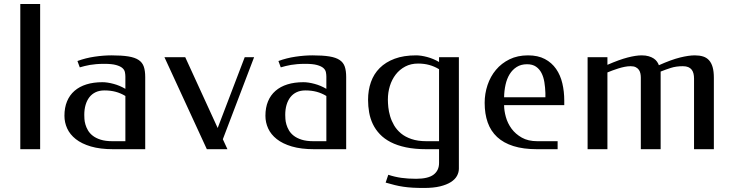

<svg xmlns="http://www.w3.org/2000/svg" viewBox="-20 -746 3670 960"><path d="M81.5 -726.1H180.7V0H81.5Z M502 -426.8Q478.5 -426.8 461.2 -425.3Q443.8 -423.8 429.7 -421.4Q415.5 -418.9 403.3 -415.8Q391.1 -412.6 378.9 -409.2L367.2 -440.9Q408.2 -456.1 452.9 -462.6Q497.6 -469.2 537.6 -469.2Q588.9 -469.2 621.8 -463.9Q654.8 -458.5 673.3 -446Q691.9 -433.6 699 -412.8Q706.1 -392.1 706.1 -360.8V0H545.9Q480.5 0 434.3 -13.7Q388.2 -27.3 358.9 -50.5Q329.6 -73.7 315.9 -103.8Q302.2 -133.8 302.2 -167Q302.2 -208 315.2 -239.3Q328.1 -270.5 352.5 -291.7Q377 -313 412.1 -324Q447.3 -335 492.2 -335Q516.6 -335 547.6 -326.7Q578.6 -318.4 606.9 -301.8V-362.8Q606.9 -374 604.5 -385.5Q602.1 -397 591.8 -406Q581.5 -415 560.3 -420.9Q539.1 -426.8 502 -426.8ZM606.9 -40V-266.1Q583.5 -280.3 558.1 -287.1Q532.7 -293.9 502 -293.9Q477.5 -293.9 458.7 -285.2Q439.9 -276.4 427.2 -260.3Q414.6 -244.1 408 -221.7Q401.4 -199.2 401.4 -171.9Q401.4 -164.1 402.1 -151.4Q402.8 -138.7 407 -124Q411.1 -109.4 419.7 -94.5Q428.2 -79.6 443.8 -67.4Q459.5 -55.2 483.4 -47.6Q507.3 -40 542 -40Z M1068.4 -106 1203.6 -460H1250.5L1094.2 -49.8L1117.2 0H1014.2L802.2 -460H906.2Z M1506.8 -426.8Q1483.4 -426.8 1466.1 -425.3Q1448.7 -423.8 1434.6 -421.4Q1420.4 -418.9 1408.2 -415.8Q1396 -412.6 1383.8 -409.2L1372.1 -440.9Q1413.1 -456.1 1457.8 -462.6Q1502.4 -469.2 1542.5 -469.2Q1593.8 -469.2 1626.7 -463.9Q1659.7 -458.5 1678.2 -446Q1696.8 -433.6 1703.9 -412.8Q1710.9 -392.1 1710.9 -360.8V0H1550.8Q1485.4 0 1439.2 -13.7Q1393.1 -27.3 1363.8 -50.5Q1334.5 -73.7 1320.8 -103.8Q1307.1 -133.8 1307.1 -167Q1307.1 -208 1320.1 -239.3Q1333 -270.5 1357.4 -291.7Q1381.8 -313 1417 -324Q1452.1 -335 1497.1 -335Q1521.5 -335 1552.5 -326.7Q1583.5 -318.4 1611.8 -301.8V-362.8Q1611.8 -374 1609.4 -385.5Q1606.9 -397 1596.7 -406Q1586.4 -415 1565.2 -420.9Q1543.9 -426.8 1506.8 -426.8ZM1611.8 -40V-266.1Q1588.4 -280.3 1563 -287.1Q1537.6 -293.9 1506.8 -293.9Q1482.4 -293.9 1463.6 -285.2Q1444.8 -276.4 1432.1 -260.3Q1419.4 -244.1 1412.8 -221.7Q1406.2 -199.2 1406.2 -171.9Q1406.2 -164.1 1407 -151.4Q1407.7 -138.7 1411.9 -124Q1416 -109.4 1424.6 -94.5Q1433.1 -79.6 1448.7 -67.4Q1464.4 -55.2 1488.3 -47.6Q1512.2 -40 1546.9 -40Z M2112.3 0Q2054.2 0 2010 -9.3Q1965.8 -18.6 1933.3 -35.4Q1900.9 -52.2 1879.2 -75.2Q1857.4 -98.1 1844.2 -125.7Q1831.1 -153.3 1825.7 -184.1Q1820.3 -214.8 1820.3 -247.1Q1820.3 -294.9 1834.7 -335.7Q1849.1 -376.5 1878.7 -406Q1908.2 -435.5 1953.4 -452.4Q1998.5 -469.2 2060.5 -469.2Q2085 -469.2 2116 -460.9Q2147 -452.6 2175.3 -436V-460H2274.4V97.2Q2274.4 115.7 2264.9 133.3Q2255.4 150.9 2234.4 164.3Q2213.4 177.7 2180.4 185.8Q2147.5 193.8 2100.6 193.8Q2067.9 193.8 2043 192.4Q2018.1 190.9 1996.6 187.7Q1975.1 184.6 1954.1 179.4Q1933.1 174.3 1908.2 167L1921.4 127.9Q1954.1 138.7 1987.1 143.3Q2020 147.9 2060.5 147.9Q2120.6 147.9 2147.9 127.2Q2175.3 106.4 2175.3 68.8V0ZM1919.4 -248Q1919.4 -231.4 1921.6 -209.7Q1923.8 -188 1930.7 -164.8Q1937.5 -141.6 1950.4 -119.4Q1963.4 -97.2 1984.6 -79.3Q2005.9 -61.5 2037.4 -50.8Q2068.8 -40 2112.3 -40H2175.3V-399.9Q2151.9 -414.1 2126.5 -421.1Q2101.1 -428.2 2070.3 -428.2Q2034.2 -428.2 2006.1 -413.3Q1978 -398.4 1958.7 -373.5Q1939.5 -348.6 1929.4 -316.2Q1919.4 -283.7 1919.4 -248Z M2620.1 -469.2Q2669.9 -469.2 2704.3 -450.9Q2738.8 -432.6 2760.5 -401.4Q2782.2 -370.1 2791.7 -329.3Q2801.3 -288.6 2801.3 -243.2V-220.2H2500.5Q2500.5 -192.9 2509.3 -161.1Q2518.1 -129.4 2537.8 -102.5Q2557.6 -75.7 2589.1 -57.9Q2620.6 -40 2666.5 -40H2768.1V0H2665Q2596.7 0 2547.1 -15.6Q2497.6 -31.2 2465.6 -61Q2433.6 -90.8 2418.5 -133.8Q2403.3 -176.8 2403.3 -231.9Q2403.3 -277.8 2417.7 -320.8Q2432.1 -363.8 2459.7 -396.7Q2487.3 -429.7 2527.6 -449.5Q2567.9 -469.2 2620.1 -469.2ZM2615.2 -424.8Q2585 -424.8 2563.5 -411.1Q2542 -397.5 2528.1 -374.8Q2514.2 -352.1 2507.6 -322Q2501 -292 2500.5 -259.8H2707V-280.8Q2706.1 -309.1 2701.9 -335Q2697.8 -360.8 2687.5 -380.9Q2677.2 -400.9 2659.9 -412.8Q2642.6 -424.8 2615.2 -424.8Z M3017.1 -421.9Q3076.7 -447.8 3118.2 -458.5Q3159.7 -469.2 3188 -469.2Q3208.5 -469.2 3223.4 -464.8Q3238.3 -460.4 3248.5 -453.6Q3258.8 -446.8 3265.1 -437.7Q3271.5 -428.7 3274.4 -419.9Q3336.9 -447.8 3380.4 -458.5Q3423.8 -469.2 3454.1 -469.2Q3477.5 -469.2 3495.4 -463.6Q3513.2 -458 3525.1 -444.8Q3537.1 -431.6 3543.2 -410.2Q3549.3 -388.7 3549.3 -356.9V0H3450.2V-353Q3450.2 -366.7 3447.5 -377.9Q3444.8 -389.2 3438.5 -397.5Q3432.1 -405.8 3421.4 -410.4Q3410.6 -415 3394 -415Q3360.8 -415 3334.2 -406.5Q3307.6 -397.9 3283.2 -388.2V0H3184.1V-357.9Q3184.1 -368.2 3182.1 -378.2Q3180.2 -388.2 3174.6 -396.5Q3168.9 -404.8 3158.9 -409.9Q3148.9 -415 3133.3 -415Q3119.1 -415 3103.3 -411.9Q3087.4 -408.7 3071.8 -403.8Q3056.2 -398.9 3042 -393.6Q3027.8 -388.2 3017.1 -383.8V0H2918V-460H3017.1Z"/></svg>

Font: Federov2
Style: Regular
Weight: 400
Designer: Olexa M. Volochay | Cyreal.org
Foundry: Olexa M. Volochay | Cyreal.org
Version: Version 1.000